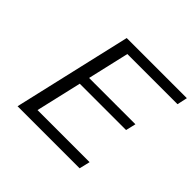

<svg xmlns="http://www.w3.org/2000/svg" viewBox="-167 -877 1061 1061"><g transform="rotate(45 363.5 -346.5)"><path d="M97 0 257 -693H727L714 -633H322L266 -390H628L614 -331H252L190 -63H597L582 0Z"/></g></svg>

Font: Coval
Style: ExtraLight Italic
Weight: 200
Foundry: Context Ltd
Version: Version 001.000